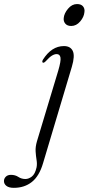

<svg xmlns="http://www.w3.org/2000/svg" viewBox="-144 -678 437 946"><path d="M207 -550Q187.5 -550 177.8 -561.5Q168 -573 170 -589.5Q172 -612 191.2 -635Q210.5 -658 235.5 -658Q256 -658 265.2 -646.5Q274.5 -635 272 -618.5Q270 -594.5 251 -572.2Q232 -550 207 -550ZM210 -349 68 126.5Q49.5 189.5 13 218.5Q-23.5 247.5 -76 247.5Q-100 247.5 -112.2 238Q-124.5 228.5 -124.5 214Q-124.5 202 -115.5 192.8Q-106.5 183.5 -90 183.5Q-69 183.5 -53.5 193.8Q-38 204 -19 204Q-3 204 12.8 192Q28.5 180 36 147.5Q39.5 130 36.2 110.5Q33 91 31.5 68.5Q30 46 38 18.5L143 -330Q157 -377.5 154 -394.5Q151 -411.5 135 -411.5Q124.5 -411.5 112 -404Q99.5 -396.5 80.5 -375.5Q72 -367 67 -369.5Q61.5 -372.5 67.5 -384Q110 -451 171 -451Q203 -451 214.5 -427Q226 -403 210 -349Z"/></svg>

Font: Fraunces 72pt Light
Style: Italic
Weight: 300
Italic angle: -16°
Version: Version 1.000;[b76b70a41]